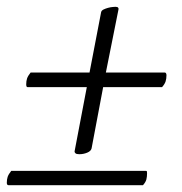

<svg xmlns="http://www.w3.org/2000/svg" viewBox="-21 -566 534 564"><path d="M408 -64H12Q4 -54 1.5 -46.5Q-1 -39 -1 -29Q-1 -25 0.5 -23.5Q2 -22 4 -22H399Q407 -31 409 -39Q411 -47 411 -57Q411 -61 410.5 -62.5Q410 -64 408 -64ZM60 -310H234L198 -121Q198 -118 201 -115.5Q204 -113 212 -113Q224 -113 235 -117.5Q246 -122 248 -130L282 -310H455Q463 -319 465.5 -327Q468 -335 468 -345Q468 -349 466.5 -351Q465 -353 463 -353H290L327 -538Q328 -541 326 -543.5Q324 -546 318 -546Q317 -546 310.5 -545.5Q304 -545 296.5 -543Q289 -541 283 -538Q277 -535 276 -530L242 -353H69Q61 -343 58.5 -335.5Q56 -328 56 -318Q56 -314 57 -312Q58 -310 60 -310Z"/></svg>

Font: Vermiglione
Style: Italic
Weight: 400
Italic angle: -11°
Version: Version 1.105